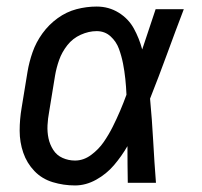

<svg xmlns="http://www.w3.org/2000/svg" viewBox="-20 -558 616 586"><path d="M209 8Q242 8 273.5 -9.5Q305 -27 328 -54Q351 -81 369 -112Q369 -56 370 0H456Q451 -64 447.5 -128.5Q444 -193 438 -257Q465 -325 490 -393.5Q515 -462 541 -530H455Q435 -470 414 -407Q405 -441 388.5 -471Q372 -501 342 -519.5Q312 -538 275 -538Q244 -538 213.5 -530Q183 -522 156 -502.5Q129 -483 109.5 -456Q90 -429 79.5 -399Q69 -369 64 -339L46 -229Q40 -194 40 -159Q40 -124 51 -92Q62 -60 85 -36Q108 -12 141 -2Q174 8 209 8ZM209 -68Q189 -68 171 -76Q153 -84 142.5 -100.5Q132 -117 128 -136Q124 -155 125 -175.5Q126 -196 130 -217L148 -327Q152 -351 160.5 -375Q169 -399 185.5 -420Q202 -441 226.5 -452Q251 -463 275 -463Q300 -463 317.5 -447Q335 -431 343 -409Q351 -387 355.5 -364Q360 -341 362.5 -317Q365 -293 366 -269Q357 -244 346.5 -219.5Q336 -195 324 -171Q312 -147 296.5 -124.5Q281 -102 258 -85Q235 -68 209 -68Z"/></svg>

Font: Iosevka Sparkle
Style: Italic
Weight: 400
Italic angle: -9°
Designer: Belleve Invis
Foundry: Belleve Invis
Version: Version 4.5.0; ttfautohint (v1.8.3)